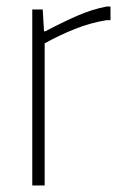

<svg xmlns="http://www.w3.org/2000/svg" viewBox="-20 -569 371 589"><path d="M79 -540H111L115 -473H119Q170 -500 215.5 -520Q261 -540 307 -549H319V-507H306Q257 -499 209.5 -480Q162 -461 117 -436V0H79Z"/></svg>

Font: Encode Sans Narrow
Style: Thin
Weight: 250
Designer: Pablo Impallari, Andres Torresi
Foundry: Pablo Impallari, Andres Torresi
Version: Version 1.000; ttfautohint (v1.00) -l 8 -r 50 -G 200 -x 14 -